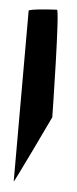

<svg xmlns="http://www.w3.org/2000/svg" viewBox="-46 -594 245 614"><g transform="rotate(5 77.0 -287.5)"><path d="M22 -8C22 -2 127 -223 127 -223C127 -229 121 -567 112 -567C104 -567 22 -562 22 -556Z"/></g></svg>

Font: Ampere
Style: SCCnd
Weight: 400
Version: Version 1